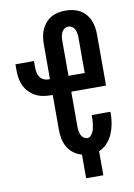

<svg xmlns="http://www.w3.org/2000/svg" viewBox="-95 -803 690 990"><g transform="rotate(-10 250.0 -308.0)"><path d="M274 127V3Q251 -3 231.5 -17.5Q212 -32 200 -52.5Q188 -73 183.5 -96.5Q179 -120 179 -144V-326H171Q150 -326 129.5 -329.5Q109 -333 90.5 -342.5Q72 -352 57 -367.5Q42 -383 33 -401.5Q24 -420 20.5 -441Q17 -462 17 -482V-515H114V-482Q114 -469 116.5 -456Q119 -443 126 -432Q133 -421 145 -415Q157 -409 171 -409H179V-591Q179 -611 182 -630.5Q185 -650 193 -668Q201 -686 214 -701Q227 -716 243.5 -725.5Q260 -735 279.5 -739Q299 -743 319 -743Q338 -743 357.5 -739Q377 -735 394 -725.5Q411 -716 424 -701Q437 -686 444.5 -668Q452 -650 455 -630.5Q458 -611 458 -591V-326H276V-144Q276 -132 277.5 -121Q279 -110 283.5 -100Q288 -90 297 -83Q306 -76 317 -76Q327 -76 334.5 -84Q342 -92 346.5 -101.5Q351 -111 353 -121.5Q355 -132 356.5 -142Q358 -152 358.5 -162.5Q359 -173 359 -184V-189H456Q456 -187 456.5 -184.5Q457 -182 457 -180Q457 -153 452 -126Q447 -99 436.5 -74.5Q426 -50 407.5 -29.5Q389 -9 364 1V127ZM276 -409H361V-591Q361 -603 359.5 -614Q358 -625 353.5 -635.5Q349 -646 339.5 -652.5Q330 -659 319 -659Q307 -659 298 -652.5Q289 -646 284 -635.5Q279 -625 277.5 -614Q276 -603 276 -591Z"/></g></svg>

Font: Iosevka Term Curly
Style: Bold
Weight: 700
Designer: Belleve Invis
Foundry: Belleve Invis
Version: Version 32.3.0